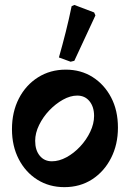

<svg xmlns="http://www.w3.org/2000/svg" viewBox="-20 -759 535 791"><path d="M245.2 12Q182.8 12 134 -18.6Q85.2 -49.3 57.3 -103.2Q29.3 -157.2 29.3 -226.8Q29.3 -297.8 57.7 -353.1Q86.2 -408.5 136.5 -440.3Q186.8 -472.1 250.9 -472.1Q313.4 -472.1 361.6 -441.5Q409.9 -410.9 437.9 -357.4Q465.9 -303.9 465.9 -233.3Q465.9 -163.3 437.4 -107.7Q409 -52.1 359.4 -20Q309.8 12 245.2 12ZM193.7 -94.5Q223.3 -94.5 254 -111.2Q284.6 -127.9 310.2 -155.3Q335.9 -182.7 351.7 -216Q367.6 -249.2 367.6 -281.4Q367.6 -318.9 348.7 -342Q329.9 -365.2 298.3 -365.2Q269.7 -365.2 239.4 -348.3Q209 -331.3 183.1 -304.2Q157.2 -277 141.1 -244Q124.9 -211 124.9 -178.8Q124.9 -140.3 143.8 -117.4Q162.6 -94.5 193.7 -94.5ZM270.9 -504.7 222.7 -522.3Q237.7 -575 250.9 -627.4Q264.1 -679.8 275.1 -733.5L286.4 -738.6L367.8 -707.7L373.1 -695.4L286.2 -508.5Z"/></svg>

Font: Alegreya
Style: Regular
Weight: 400
Designer: Juan Pablo del Peral
Foundry: Huerta Tipografica
Version: Version 2.009